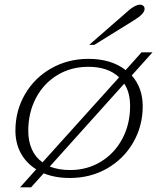

<svg xmlns="http://www.w3.org/2000/svg" viewBox="-20 -752 676 822"><path d="M544 -429Q591 -376 591 -297Q591 -212 550 -141.5Q509 -71 438 -30.5Q367 10 279 10Q216 10 167 -10L113 50H66L135 -27Q92 -54 69 -96.5Q46 -139 46 -193Q46 -278 87 -348.5Q128 -419 199.5 -459.5Q271 -500 359 -500Q456 -500 518 -452L586 -528H633ZM162 -57 490 -421Q443 -466 358 -466Q284 -466 225.5 -430.5Q167 -395 134 -332.5Q101 -270 101 -192Q101 -147 116.5 -112.5Q132 -78 162 -57ZM512 -394 193 -39Q231 -24 280 -24Q353 -24 411.5 -59.5Q470 -95 503.5 -157.5Q537 -220 537 -298Q537 -356 512 -394ZM534 -710Q546 -720 558 -726Q570 -732 578 -732Q588 -732 593.5 -727Q599 -722 599 -714Q599 -693 555 -666L384 -560H362Z"/></svg>

Font: Fahkwang ExtraLight
Style: Italic
Weight: 275
Italic angle: -10°
Designer: Suppakit Chalermlarp | Katatrad Co.,Ltd.
Foundry: Cadson Demak Co.,Ltd.
Version: Version 1.000; ttfautohint (v1.6)